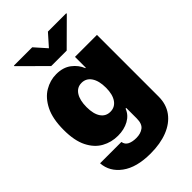

<svg xmlns="http://www.w3.org/2000/svg" viewBox="-288 -880 1200 1200"><g transform="rotate(-45 312.0 -280.5)"><path d="M298.8 215.8Q175.8 215.8 106.7 165Q37.6 114.3 32.2 35.2H220.7Q225.1 61.5 247.8 72.8Q270.5 84 304.7 84Q342.8 84 367.7 65.4Q392.6 46.9 392.6 -1V-93.8H386.7Q371.1 -52.2 329.8 -29.5Q288.6 -6.8 233.4 -6.8Q175.3 -6.8 126.5 -33.9Q77.6 -61 48.1 -119.6Q18.6 -178.2 18.6 -272.5Q18.6 -371.6 49.6 -433.3Q80.6 -495.1 129.4 -523.9Q178.2 -552.7 232.4 -552.7Q293 -552.7 332.3 -522.5Q371.6 -492.2 387.7 -450.2H391.6V-545.9H585.9V-1Q585.9 67.9 550 116.5Q514.2 165 449.7 190.4Q385.3 215.8 298.8 215.8ZM305.7 -146.5Q346.2 -146.5 369.4 -179.9Q392.6 -213.4 392.6 -272.5Q392.6 -333.5 369.4 -367.9Q346.2 -402.3 305.7 -402.3Q265.6 -402.3 243.2 -367.9Q220.7 -333.5 220.7 -272.5Q220.7 -211.9 243.2 -179.2Q265.6 -146.5 305.7 -146.5ZM245.1 -777.3 314.5 -699.2 383.8 -777.3H545.9V-772.5L382.8 -610.4H246.1L83 -772.5V-777.3Z"/></g></svg>

Font: Inter Tight Black
Style: Regular
Weight: 900
Designer: Rasmus Andersson
Foundry: rsms
Version: Version 3.004; ttfautohint (v1.8.4.7-5d5b)